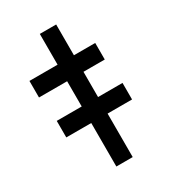

<svg xmlns="http://www.w3.org/2000/svg" viewBox="-176 -805 798 896"><g transform="rotate(-30 223.0 -357.0)"><path d="M31.6 -548.7H183.2V-714.5H271.3V-548.7H386V-459.5H271.3V-323.5H403.1V-234.4H271.3V0H183.2V-234.4H48.7V-323.5H183.2V-459.5H31.6Z"/></g></svg>

Font: Cannonade
Style: Bold
Weight: 700
Designer: Rasmus Andersson
Foundry: rsms
Version: Version 3.012;git-f93a4a705